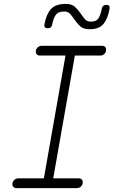

<svg xmlns="http://www.w3.org/2000/svg" viewBox="-20 -965 640 985"><path d="M253 -50H384Q395 -50 400.5 -43Q406 -36 404 -25Q402 -14 394 -7Q386 0 375 0H65Q54 0 48 -7Q42 -14 44 -25Q46 -36 54.5 -43Q63 -50 74 -50H205L316 -680H185Q174 -680 168 -687Q162 -694 164 -705Q166 -716 174.5 -723Q183 -730 194 -730H504Q515 -730 520.5 -723Q526 -716 524 -705Q522 -694 514 -687Q506 -680 495 -680H364ZM248 -840Q246 -830 240.5 -825Q235 -820 225 -820Q215 -820 210.5 -825Q206 -830 208 -840Q217 -891 241 -918Q265 -945 317 -945Q347 -945 363 -931Q379 -917 391 -899.5Q403 -882 414.5 -868Q426 -854 446 -854Q477 -854 487.5 -875Q498 -896 502 -920Q504 -930 510 -935Q516 -940 526 -940Q536 -940 540 -935Q544 -930 542 -920Q534 -872 512 -843.5Q490 -815 439 -815Q409 -815 393 -829Q377 -843 365 -860.5Q353 -878 341.5 -892Q330 -906 310 -906Q276 -906 264 -885.5Q252 -865 248 -840Z"/></svg>

Font: Maple Mono Thin
Style: Italic
Weight: 250
Italic angle: -10°
Monospace: yes
Designer: subframe7536
Version: Version 7.000